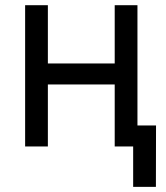

<svg xmlns="http://www.w3.org/2000/svg" viewBox="-20 -566 643 742"><path d="M165 -545.9V-320.8H423.3V-545.9H511.2V0H423.3V-239.7H165V0H77.1V-545.9ZM494.6 156.2V0H458V-81.1H583L582.5 156.2Z"/></svg>

Font: Inter
Style: Regular
Weight: 400
Designer: Rasmus Andersson
Foundry: rsms
Version: Version 4.001;git-9221beed3